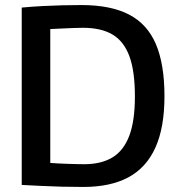

<svg xmlns="http://www.w3.org/2000/svg" viewBox="-20 -730 710 760"><path d="M310 10Q267 10 226 9Q185 8 145 6Q105 4 66 2V-700Q109 -704 148 -706Q187 -708 224.5 -709Q262 -710 302 -710Q418 -710 490.5 -672.5Q563 -635 597 -555.5Q631 -476 631 -349Q631 -225 595 -145.5Q559 -66 488 -28Q417 10 310 10ZM313 -80Q380 -80 424.5 -106.5Q469 -133 491.5 -192Q514 -251 514 -348Q514 -449 492 -508Q470 -567 425 -593.5Q380 -620 308 -620Q290 -620 267 -619Q244 -618 221.5 -617Q199 -616 179 -615V-85Q194 -84 211.5 -83Q229 -82 247 -81.5Q265 -81 282 -80.5Q299 -80 313 -80Z"/></svg>

Font: Georama ExtraCondensed Thin Medium
Style: Regular
Weight: 500
Version: Version 1.001